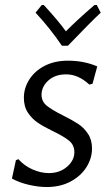

<svg xmlns="http://www.w3.org/2000/svg" viewBox="-20 -746 449 772"><path d="M371 -479 352 -409 339 -406Q295 -447 246 -447Q201 -447 174 -422Q147 -397 147 -365Q147 -338 168 -321Q189 -304 233 -282Q271 -263 294 -248Q317 -233 333.5 -208.5Q350 -184 350 -149Q350 -110 328 -74.5Q306 -39 264.5 -16.5Q223 6 168 6Q134 6 95.5 -3Q57 -12 28 -28L44 -102L54 -106Q78 -79 111.5 -64.5Q145 -50 176 -50Q220 -50 249.5 -75.5Q279 -101 279 -134Q279 -163 257.5 -180.5Q236 -198 192 -219Q155 -237 132 -252.5Q109 -268 92.5 -292.5Q76 -317 76 -353Q76 -392 98 -426.5Q120 -461 160 -481.5Q200 -502 253 -502Q318 -502 371 -479ZM385 -695Q346 -659 253 -562H229Q180 -634 123 -695L148 -726H156Q214 -663 245 -620Q287 -663 360 -726H369Z"/></svg>

Font: Alegreya Sans SC
Style: Italic
Weight: 400
Italic angle: -7°
Designer: Juan Pablo del Peral
Foundry: Huerta Tipografica
Version: Version 2.008; ttfautohint (v1.6)